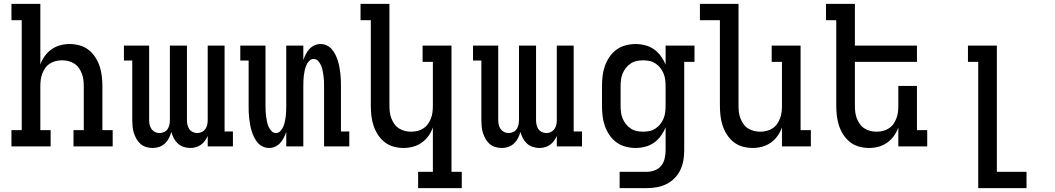

<svg xmlns="http://www.w3.org/2000/svg" viewBox="-20 -755 5440 990"><path d="M39 0V-84H92V-651H39V-735H188V-422Q196 -445 210.5 -465.5Q225 -486 245.5 -500.5Q266 -515 290 -521.5Q314 -528 339 -528Q365 -528 390.5 -521Q416 -514 436.5 -498Q457 -482 471.5 -459.5Q486 -437 494 -412.5Q502 -388 505 -362Q508 -336 508 -310V-84H561V0H359V-84H412V-310Q412 -327 410 -343.5Q408 -360 402 -375.5Q396 -391 386.5 -404.5Q377 -418 363 -427Q349 -436 333 -440Q317 -444 300 -444Q283 -444 267 -440Q251 -436 237 -427Q223 -418 213.5 -404.5Q204 -391 198 -375.5Q192 -360 190 -343.5Q188 -327 188 -310V-84H241V0Z M767 8Q750 8 733.5 3Q717 -2 704.5 -13Q692 -24 683.5 -39Q675 -54 670 -70Q665 -86 663.5 -103Q662 -120 662 -136V-443H619V-520H749V-136Q749 -124 751.5 -112Q754 -100 761 -90Q768 -80 779 -74.5Q790 -69 803 -69Q815 -69 826.5 -74.5Q838 -80 844.5 -90Q851 -100 853.5 -112Q856 -124 856 -136V-520H944V-136Q944 -124 946.5 -112Q949 -100 955.5 -90Q962 -80 973.5 -74.5Q985 -69 997 -69Q1010 -69 1021 -74.5Q1032 -80 1039 -90Q1046 -100 1048.5 -112Q1051 -124 1051 -136V-520H1138V-77H1181V0H1051V-54Q1045 -40 1036.5 -28.5Q1028 -17 1016 -8.5Q1004 0 990 4Q976 8 961 8Q944 8 927 2.5Q910 -3 897 -15Q884 -27 876 -42.5Q868 -58 863 -75Q859 -58 851 -42.5Q843 -27 830 -15Q817 -3 800.5 2.5Q784 8 767 8Z M1367 8Q1351 8 1335.5 1Q1320 -6 1309 -19Q1298 -32 1290.5 -47Q1283 -62 1278 -78Q1273 -94 1270 -110.5Q1267 -127 1265 -143.5Q1263 -160 1262.5 -176.5Q1262 -193 1262 -210V-443H1219V-520H1349V-210Q1349 -196 1349.5 -182.5Q1350 -169 1352 -155.5Q1354 -142 1356.5 -128.5Q1359 -115 1364.5 -102.5Q1370 -90 1379.5 -79.5Q1389 -69 1403 -69Q1416 -69 1426 -79.5Q1436 -90 1441 -102.5Q1446 -115 1449 -128.5Q1452 -142 1453.5 -155.5Q1455 -169 1455.5 -182.5Q1456 -196 1456 -210V-520H1544V-445Q1549 -460 1556.5 -475Q1564 -490 1575 -502Q1586 -514 1601 -521Q1616 -528 1633 -528Q1649 -528 1664.5 -521Q1680 -514 1691 -501Q1702 -488 1709.5 -473Q1717 -458 1722 -442Q1727 -426 1730 -409.5Q1733 -393 1735 -376.5Q1737 -360 1737.5 -343.5Q1738 -327 1738 -310V-77H1781V0H1651V-310Q1651 -324 1650.5 -337.5Q1650 -351 1648 -364.5Q1646 -378 1643.5 -391.5Q1641 -405 1635.5 -417.5Q1630 -430 1620.5 -440.5Q1611 -451 1597 -451Q1584 -451 1574 -440.5Q1564 -430 1559 -417.5Q1554 -405 1551 -391.5Q1548 -378 1546.5 -364.5Q1545 -351 1544.5 -337.5Q1544 -324 1544 -310V0H1456V-75Q1451 -60 1443.5 -45Q1436 -30 1425 -18Q1414 -6 1399 1Q1384 8 1367 8Z M2136 215V131H2212V-98Q2204 -75 2189.5 -54.5Q2175 -34 2154.5 -19.5Q2134 -5 2110 1.5Q2086 8 2061 8Q2035 8 2009.5 1Q1984 -6 1963.5 -22Q1943 -38 1928.5 -60.5Q1914 -83 1906 -107.5Q1898 -132 1895 -158Q1892 -184 1892 -210V-651H1839V-735H1988V-210Q1988 -193 1990 -176.5Q1992 -160 1998 -144.5Q2004 -129 2013.5 -115.5Q2023 -102 2037 -93Q2051 -84 2067 -80Q2083 -76 2100 -76Q2117 -76 2133 -80Q2149 -84 2163 -93Q2177 -102 2186.5 -115.5Q2196 -129 2202 -144.5Q2208 -160 2210 -176.5Q2212 -193 2212 -210V-436H2159V-520H2308V131H2361V215Z M2567 8Q2550 8 2533.5 3Q2517 -2 2504.5 -13Q2492 -24 2483.5 -39Q2475 -54 2470 -70Q2465 -86 2463.5 -103Q2462 -120 2462 -136V-443H2419V-520H2549V-136Q2549 -124 2551.5 -112Q2554 -100 2561 -90Q2568 -80 2579 -74.5Q2590 -69 2603 -69Q2615 -69 2626.5 -74.5Q2638 -80 2644.5 -90Q2651 -100 2653.5 -112Q2656 -124 2656 -136V-520H2744V-136Q2744 -124 2746.5 -112Q2749 -100 2755.5 -90Q2762 -80 2773.5 -74.5Q2785 -69 2797 -69Q2810 -69 2821 -74.5Q2832 -80 2839 -90Q2846 -100 2848.5 -112Q2851 -124 2851 -136V-520H2938V-77H2981V0H2851V-54Q2845 -40 2836.5 -28.5Q2828 -17 2816 -8.5Q2804 0 2790 4Q2776 8 2761 8Q2744 8 2727 2.5Q2710 -3 2697 -15Q2684 -27 2676 -42.5Q2668 -58 2663 -75Q2659 -58 2651 -42.5Q2643 -27 2630 -15Q2617 -3 2600.5 2.5Q2584 8 2567 8Z M3314 215H3175V131H3314Q3335 131 3355.5 123.5Q3376 116 3389 100Q3402 84 3407 63Q3412 42 3412 21V-99Q3403 -76 3388 -55Q3373 -34 3352.5 -19.5Q3332 -5 3307 1.5Q3282 8 3257 8Q3231 8 3205 1Q3179 -6 3158 -21.5Q3137 -37 3122 -59.5Q3107 -82 3098.5 -106.5Q3090 -131 3087 -157.5Q3084 -184 3084 -210V-310Q3084 -336 3087 -362.5Q3090 -389 3098.5 -413.5Q3107 -438 3122 -460.5Q3137 -483 3158 -498.5Q3179 -514 3205 -521Q3231 -528 3257 -528Q3282 -528 3307 -521.5Q3332 -515 3352.5 -500.5Q3373 -486 3388 -465Q3403 -444 3412 -421V-520H3561V-436H3508V21Q3508 47 3503.5 73Q3499 99 3487.5 122.5Q3476 146 3457.5 164.5Q3439 183 3415.5 194.5Q3392 206 3366 210.5Q3340 215 3314 215ZM3296 -76Q3313 -76 3329.5 -79.5Q3346 -83 3360 -92.5Q3374 -102 3384.5 -115Q3395 -128 3401.5 -144Q3408 -160 3410 -176.5Q3412 -193 3412 -210V-310Q3412 -327 3410 -343.5Q3408 -360 3401.5 -376Q3395 -392 3384.5 -405Q3374 -418 3360 -427.5Q3346 -437 3329.5 -440.5Q3313 -444 3296 -444Q3279 -444 3262.5 -440.5Q3246 -437 3232 -427.5Q3218 -418 3207.5 -405Q3197 -392 3190.5 -376Q3184 -360 3182 -343.5Q3180 -327 3180 -310V-210Q3180 -193 3182 -176.5Q3184 -160 3190.5 -144Q3197 -128 3207.5 -115Q3218 -102 3232 -92.5Q3246 -83 3262.5 -79.5Q3279 -76 3296 -76Z M3861 8Q3835 8 3809.5 1Q3784 -6 3763.5 -22Q3743 -38 3728.5 -60.5Q3714 -83 3706 -107.5Q3698 -132 3695 -158Q3692 -184 3692 -210V-651H3589V-735H3788V-210Q3788 -193 3790 -176.5Q3792 -160 3798 -144.5Q3804 -129 3813.5 -115.5Q3823 -102 3837 -93Q3851 -84 3867 -80Q3883 -76 3900 -76Q3917 -76 3933 -80Q3949 -84 3963 -93Q3977 -102 3986.5 -115.5Q3996 -129 4002 -144.5Q4008 -160 4010 -176.5Q4012 -193 4012 -210V-436H3959V-520H4108V-84H4161V0H4012V-98Q4004 -75 3989.5 -54.5Q3975 -34 3954.5 -19.5Q3934 -5 3910 1.5Q3886 8 3861 8Z M4461 8Q4435 8 4409.5 1Q4384 -6 4363.5 -22Q4343 -38 4328.5 -60.5Q4314 -83 4306 -107.5Q4298 -132 4295 -158Q4292 -184 4292 -210V-651H4239V-735H4388V-520H4708V-436H4388V-210Q4388 -193 4390 -176.5Q4392 -160 4398 -144.5Q4404 -129 4413.5 -115.5Q4423 -102 4437 -93Q4451 -84 4467 -80Q4483 -76 4500 -76Q4517 -76 4533 -80Q4549 -84 4563 -93Q4577 -102 4586.5 -115.5Q4596 -129 4602 -144.5Q4608 -160 4610 -176.5Q4612 -193 4612 -210V-312H4708V-84H4761V0H4612V-98Q4604 -75 4589.5 -54.5Q4575 -34 4554.5 -19.5Q4534 -5 4510 1.5Q4486 8 4461 8Z M5024 215V-436H4971V-520H5120V131H5273V215Z"/></svg>

Font: Iosevka HT Medium Extended
Style: Regular
Weight: 500
Width: 7
Monospace: yes
Designer: Belleve Invis
Foundry: Belleve Invis
Version: Version 32.3.0; ttfautohint (v1.8.4)